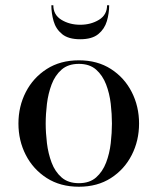

<svg xmlns="http://www.w3.org/2000/svg" viewBox="-20 -699 598 729"><path d="M182.5 -679Q182.5 -642.5 213.2 -623.8Q244 -605 284.5 -605Q325 -605 355.8 -623.8Q386.5 -642.5 386.5 -679H394.5Q394.5 -648.5 385.8 -618.8Q377 -589 353.2 -569.5Q329.5 -550 284.5 -550Q239.5 -550 215.8 -569.5Q192 -589 183.5 -618.8Q175 -648.5 175 -679ZM50 -230Q50 -295 78 -349.5Q106 -404 157.5 -437Q209 -470 279.5 -470Q350 -470 401.2 -437Q452.5 -404 480.2 -349.5Q508 -295 508 -230Q508 -165 480.2 -110.5Q452.5 -56 401.2 -23Q350 10 279.5 10Q209 10 157.5 -23Q106 -56 78 -110.5Q50 -165 50 -230ZM153.5 -230Q153.5 -195 158.2 -155.5Q163 -116 176 -81.5Q189 -47 214 -25.2Q239 -3.5 279.5 -3.5Q320 -3.5 344.8 -25.2Q369.5 -47 382.8 -81.5Q396 -116 400.5 -155.5Q405 -195 405 -230Q405 -265.5 400.5 -304.8Q396 -344 382.8 -378.5Q369.5 -413 344.8 -434.8Q320 -456.5 279.5 -456.5Q239 -456.5 214 -434.8Q189 -413 176 -378.5Q163 -344 158.2 -304.8Q153.5 -265.5 153.5 -230Z"/></svg>

Font: Bodoni Moda 16pt
Style: Regular
Weight: 400
Version: Version 2.3